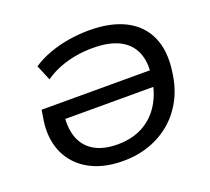

<svg xmlns="http://www.w3.org/2000/svg" viewBox="-123 -869 1127 1032"><g transform="rotate(-20 441.0 -352.5)"><path d="M416 9Q328 9 261 -17.5Q194 -44 150.5 -93Q107 -142 91 -209Q75 -276 89 -356L96 -400H753L740 -310H164L203 -353Q190 -267 210.5 -207.5Q231 -148 283.5 -116.5Q336 -85 418 -85Q501 -85 563 -118.5Q625 -152 663.5 -215Q702 -278 712 -364Q724 -447 699.5 -503.5Q675 -560 617 -589Q559 -618 467 -618Q416 -618 368 -609.5Q320 -601 276 -584Q232 -567 192 -539L155 -627Q197 -655 249.5 -674.5Q302 -694 361 -704Q420 -714 480 -714Q605 -714 687.5 -671.5Q770 -629 806 -548.5Q842 -468 826 -354Q816 -269 781.5 -202Q747 -135 692.5 -88Q638 -41 568 -16Q498 9 416 9Z"/></g></svg>

Font: Nunito Sans 10pt SemiExpanded SemiBold
Style: Italic
Weight: 600
Width: 6
Italic angle: -9°
Designer: Vernon Adams
Foundry: Vernon Adams
Version: Version 3.101;gftools[0.9.27]